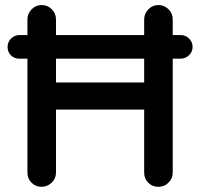

<svg xmlns="http://www.w3.org/2000/svg" viewBox="-20 -718 787 755"><path d="M87.9 -39.1V-487.3H55.7Q36.1 -487.3 22.9 -500.5Q9.8 -513.7 9.8 -533.2Q9.8 -552.7 23.4 -566.4Q38.1 -580.1 55.7 -580.1H87.9V-641.6Q87.9 -664.1 104.5 -681.6Q121.1 -698.2 144 -698.2Q167 -698.2 183.6 -681.6Q200.2 -665 200.2 -641.6V-580.1H546.9V-641.6Q546.9 -664.1 563.5 -681.6Q580.1 -698.2 603 -698.2Q626 -698.2 642.6 -681.6Q659.2 -665 659.2 -641.6V-580.1H690.4Q710 -580.1 723.6 -566.4Q737.3 -552.7 737.3 -533.7Q737.3 -514.6 723.6 -501Q709 -487.3 690.4 -487.3H659.2V-39.1Q659.2 -16.6 642.6 0Q633.8 8.8 627 11.7Q614.3 16.6 602.5 16.6Q579.1 16.6 563 0.5Q546.9 -15.6 546.9 -39.1V-287.1H200.2V-39.1Q200.2 -16.6 183.6 0Q166 16.6 143.1 16.6Q120.1 16.6 104 0.5Q87.9 -15.6 87.9 -39.1ZM546.9 -393.6V-487.3H200.2V-393.6Z"/></svg>

Font: FakePearl
Style: SemiBold
Weight: 400
Version: Version 1.2